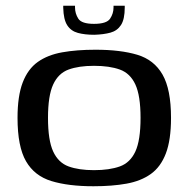

<svg xmlns="http://www.w3.org/2000/svg" viewBox="-20 -641 656 668"><path d="M305 7Q218 7 159 -11Q100 -29 70.5 -80Q41 -131 41 -231Q41 -307 59 -354Q77 -401 111.5 -425.5Q146 -450 196.5 -459Q247 -468 312 -468Q399 -468 457.5 -450.5Q516 -433 545.5 -381.5Q575 -330 575 -231Q575 -154 557 -107Q539 -60 504.5 -35.5Q470 -11 420 -2Q370 7 305 7ZM307 -49Q361 -49 397 -62Q433 -75 451 -114Q469 -153 469 -231Q469 -308 451 -347Q433 -386 397 -399Q361 -412 307 -412Q254 -412 218.5 -399Q183 -386 165 -347Q147 -308 147 -231Q147 -153 165 -114Q183 -75 218.5 -62Q254 -49 307 -49ZM308 -520Q275 -520 251 -526.5Q227 -533 214 -553Q201 -573 200 -614V-621H241V-615Q241 -594 252.5 -576Q264 -558 307 -558Q351 -558 363 -576Q375 -594 375 -615V-621H414V-615Q414 -574 401 -554Q388 -534 364.5 -527.5Q341 -521 308 -520Z"/></svg>

Font: Genos Medium
Style: Regular
Weight: 500
Designer: Robert E. Leuschke
Foundry: Robert E. Leuschke
Version: Version 1.010; ttfautohint (v1.8.3)